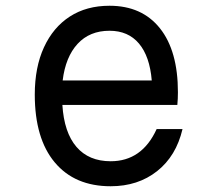

<svg xmlns="http://www.w3.org/2000/svg" viewBox="-20 -633 740 668"><path d="M615 -184Q593 -90 526.5 -37.5Q460 15 365 15Q240 15 170.5 -68Q101 -151 101 -304Q101 -399 133 -468.5Q165 -538 223 -575.5Q281 -613 361 -613Q474 -613 536.5 -534.5Q599 -456 599 -312Q599 -301 598.5 -289.5Q598 -278 597 -268H197Q203 -172 246 -122Q289 -72 365 -72Q474 -72 525 -184ZM361 -526Q292 -526 250 -480.5Q208 -435 198 -353H508Q501 -437 463.5 -481.5Q426 -526 361 -526Z"/></svg>

Font: Martian Mono Light
Style: Regular
Weight: 300
Monospace: yes
Designer: Roman Shamin
Foundry: Evil Martians
Version: Version 1.000; ttfautohint (v1.8.4.7-5d5b)